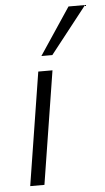

<svg xmlns="http://www.w3.org/2000/svg" viewBox="-54 -786 450 821"><g transform="rotate(-5 171.5 -375.5)"><path d="M42 0 119 -485H180L103 0ZM138 -550 272 -751H343L185 -550Z"/></g></svg>

Font: Nunito Sans Light
Style: Italic
Weight: 300
Italic angle: -9°
Designer: Vernon Adams
Foundry: Vernon Adams
Version: Version 3.006; ttfautohint (v1.8.3)